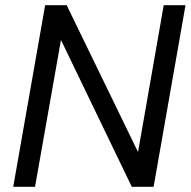

<svg xmlns="http://www.w3.org/2000/svg" viewBox="-20 -720 735 740"><path d="M31 0 154 -700H237L512 -134L611 -700H695L572 0H488L215 -566L115 0Z"/></svg>

Font: DM Sans 18pt
Style: Italic
Weight: 400
Italic angle: -10°
Designer: Colophon Foundry, Jonny Pinhorn
Foundry: Colophon Foundry
Version: Version 4.004;gftools[0.9.30]